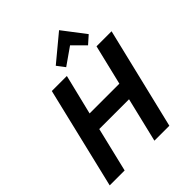

<svg xmlns="http://www.w3.org/2000/svg" viewBox="-253 -1087 1236 1236"><g transform="rotate(-45 365.5 -468.5)"><path d="M21 0 187 -693H324L257 -419H528L594 -693H731L564 0H428L501 -304H230L157 0ZM361 -736 320 -790 497 -937 614 -784 560 -736 478 -818Z"/></g></svg>

Font: Ubuntu Sans
Style: Bold Italic
Weight: 700
Italic angle: -13.5°
Designer: Dalton Maag Ltd
Foundry: Dalton Maag Ltd
Version: Version 1.006